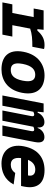

<svg xmlns="http://www.w3.org/2000/svg" viewBox="938 -1530 605 2520"><g transform="rotate(90 1240.0 -270.5)"><path d="M371.5 -541H117L92 -410.5H205L151 -130.5H37.5L12 0H435L460.5 -130.5H311L356 -364.5C427.5 -389 497.5 -393 594.5 -393L624 -546.5C608.5 -551 592.5 -553 572 -553C490 -553 437.5 -521 382.5 -459H363Z M1198.5 -257.5C1238.5 -463 1127 -553 970 -553C833 -553 698.5 -473 660.5 -277.5C620.5 -72 733 12 890 12C1027 12 1160.5 -62 1198.5 -257.5ZM1039.5 -268C1015 -142.5 961.5 -110 899 -110C836.5 -110 795 -142.5 819.5 -268C844 -393.5 899 -431 961.5 -431C1024 -431 1064 -393.5 1039.5 -268Z M1565 0 1644 -406.5C1656 -413 1668.5 -417.5 1680.5 -417.5C1698 -417.5 1707 -408.5 1701.5 -380.5L1627.5 0H1762L1844.5 -424.5C1862.5 -517.5 1833.5 -551.5 1779.5 -551.5C1715 -551.5 1673.5 -502.5 1661 -462.5H1653.5C1658 -525 1630.5 -551.5 1582.5 -551.5C1518 -551.5 1473 -502.5 1460 -462.5H1446.5L1454.5 -541H1338.5L1233.5 0H1368L1447 -406C1459 -413 1472 -417.5 1484 -417.5C1501 -417.5 1510 -408.5 1504.5 -380.5L1430.5 0Z M1901 -282C1864 -92.5 1967 12 2127.5 12C2227.5 12 2337 -24.5 2401.5 -147.5L2250.5 -168.5C2223.5 -127.5 2184 -110 2142 -110C2072.5 -110 2044.5 -158 2055.5 -245H2421.5L2430.5 -289.5C2463.5 -461 2381.5 -553 2214.5 -553C2061 -553 1938 -474 1901 -282ZM2078.5 -336C2107 -406.5 2154.5 -431.5 2206.5 -431.5C2265 -431.5 2296 -400 2283.5 -337.5L2283 -336Z"/></g></svg>

Font: Monaspace Neon ExtraBold
Style: Italic
Weight: 800
Italic angle: -11°
Designer: Riley Cran & the Lettermatic Team
Foundry: Lettermatic
Version: Version 1.200 (Monaspace Neon)